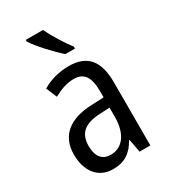

<svg xmlns="http://www.w3.org/2000/svg" viewBox="-191 -856 841 957"><g transform="rotate(-30 230.0 -378.0)"><path d="M215 -766H116V-757C141 -716 211 -641 252 -606H307V-617C278 -654 237 -720 215 -766ZM236 -546C179 -546 126 -531 83 -505L109 -443C149 -465 187 -478 225 -478C282 -478 309 -443 309 -359V-324L239 -321C107 -316 38 -256 38 -150C38 -58 85 10 172 10C239 10 279 -18 312 -75H315L329 0H391V-363C391 -483 345 -546 236 -546ZM252 -262 309 -265V-213C309 -113 264 -58 198 -58C152 -58 123 -87 123 -151C123 -220 160 -258 252 -262Z"/></g></svg>

Font: Noto Sans Gujarati Condensed
Style: Regular
Weight: 400
Width: 3
Designer: Jelle Bosma - Monotype Design Team, Universal Thirst
Foundry: Monotype Imaging Inc.
Version: Version 2.106